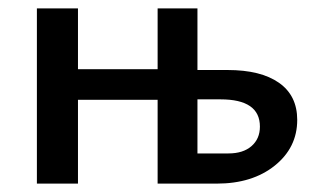

<svg xmlns="http://www.w3.org/2000/svg" viewBox="-20 -438 749 458"><path d="M523 -271Q602 -271 645.5 -240.5Q689 -210 689 -152Q689 -86 635.5 -43Q582 0 497 0H356V-200H166V0H68V-418H166V-273H356V-418H451V-271ZM525 -72Q560 -72 580 -89.5Q600 -107 600 -136Q600 -201 506 -201H451V-72Z"/></svg>

Font: EauTest Semibold
Style: Regular
Weight: 600
Designer: Christian Thalmann (Catharsis Fonts)
Version: Version 0.001;PS 000.001;hotconv 1.0.88;makeotf.lib2.5.64775